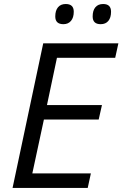

<svg xmlns="http://www.w3.org/2000/svg" viewBox="-20 -928 604 948"><path d="M193.4 -713.9H564.5L548.8 -642.6H261.2L211.9 -409.2H483.4L467.3 -337.9H196.8L139.6 -71.8H428.7L413.1 0H42ZM252.9 -846.7Q252.9 -876 266.4 -892.1Q279.8 -908.2 304.7 -908.2Q344.2 -908.2 344.2 -870.1Q344.2 -841.3 330.6 -825Q316.9 -808.6 293 -808.6Q252.9 -808.6 252.9 -846.7ZM437.5 -846.7Q437.5 -876 450.9 -892.1Q464.4 -908.2 489.3 -908.2Q528.3 -908.2 528.3 -870.1Q528.3 -840.8 514.9 -824.7Q501.5 -808.6 477.1 -808.6Q437.5 -808.6 437.5 -846.7Z"/></svg>

Font: Viking Open Sans
Style: Italic
Weight: 400
Italic angle: -12°
Foundry: Ascender Corporation
Version: Version 2.000